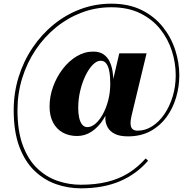

<svg xmlns="http://www.w3.org/2000/svg" viewBox="-20 -810 1050 1044"><path d="M419 214Q350.5 214 285.5 191.5Q220.5 169 168.2 119.2Q116 69.5 85.2 -12Q54.5 -93.5 54.5 -211Q54.5 -305 81.2 -391.2Q108 -477.5 156.8 -550Q205.5 -622.5 271.8 -676.5Q338 -730.5 417.5 -760.2Q497 -790 585 -790Q680 -790 749.8 -755.5Q819.5 -721 865 -664Q910.5 -607 932.8 -538.2Q955 -469.5 955 -401Q955 -339.2 937.5 -279.9Q920 -220.5 885.1 -172.9Q850.2 -125.2 798 -96.9Q745.7 -68.5 676 -68.5Q631.2 -68.5 604.9 -81.8Q578.5 -95 566.4 -116Q554.2 -137 552.9 -162Q551.5 -187 556.5 -210L628.5 -520H777L700.8 -203.7Q698.3 -192.7 695 -178.9Q691.8 -165 690.3 -151.1Q688.8 -137.2 691.3 -125.5Q693.8 -113.8 702.5 -106.6Q711.3 -99.5 728.8 -99.5Q770.3 -99.5 807.5 -123.3Q844.8 -147 873.5 -188.9Q902.2 -230.7 918.9 -285.2Q935.5 -339.7 935.5 -401Q935.5 -467 914.9 -532.2Q894.3 -597.5 851.3 -651.5Q808.3 -705.5 742 -738Q675.8 -770.5 584.5 -770.5Q500.5 -770.5 424.2 -741.6Q348 -712.8 284.2 -660.8Q220.5 -608.8 173.5 -538.6Q126.5 -468.5 100.8 -385.1Q75 -301.8 75 -211Q75 -97.5 103.9 -19.9Q132.7 57.8 182 105Q231.2 152.3 292.7 173.4Q354.2 194.5 419 194.5Q499 194.5 562.5 179Q626 163.5 677.5 131.8Q729 100 772 51.5L785 64Q722 137 631.8 175.5Q541.5 214 419 214ZM399.2 -70.5Q354.7 -70.5 321 -89.4Q287.2 -108.2 268.4 -144.1Q249.5 -180 249.5 -230.7Q249.5 -285.3 268.5 -338.1Q287.5 -391 320.6 -434.4Q353.7 -477.8 396.5 -503.6Q439.2 -529.5 486.7 -529.5Q520.5 -529.5 542 -515.1Q563.5 -500.8 575.4 -476.5Q587.2 -452.3 592 -422.6Q596.7 -393 596.7 -362Q596.7 -305.5 582.1 -253.2Q567.5 -201 541 -159.7Q514.5 -118.5 478.4 -94.5Q442.2 -70.5 399.2 -70.5ZM455.3 -118.8Q477.5 -118.8 499.5 -137.8Q521.5 -156.8 539.6 -189.8Q557.7 -222.8 568.6 -265.2Q579.5 -307.7 579.5 -354.5Q579.5 -370.5 578.2 -391.6Q577 -412.7 572 -432.9Q567 -453 556.4 -466.4Q545.7 -479.7 527 -479.7Q506 -479.7 484.5 -457.9Q463 -436 445.1 -399.4Q427.3 -362.8 416.3 -317Q405.3 -271.3 405.3 -223.3Q405.3 -193 410.6 -169.4Q416 -145.8 427.1 -132.3Q438.3 -118.8 455.3 -118.8Z"/></svg>

Font: Bodoni Moda
Style: Italic
Weight: 400
Italic angle: -13°
Designer: Owen Earl
Foundry: indestructible type
Version: Version 2.005